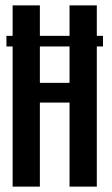

<svg xmlns="http://www.w3.org/2000/svg" viewBox="-20 -695 416 715"><path d="M4 -522V-561.5H27V-675H128.5V-561.5H239V-675H340.5V-561.5H363.5V-522H340.5V0H239V-313H128.5V0H27V-522ZM239 -522H128.5V-386.5H239Z"/></svg>

Font: Anybody Condensed Medium
Style: Regular
Weight: 500
Width: 3
Designer: Tyler Finck
Foundry: Etcetera Type Company
Version: Version 1.010; ttfautohint (v1.8.3) -l 8 -r 50 -G 200 -x 14 